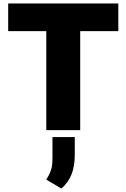

<svg xmlns="http://www.w3.org/2000/svg" viewBox="-20 -747 726 1102"><path d="M440.3 0H245.7V-568.2H27V-727.3H659.1V-568.2H440.3ZM332.4 335.2 245.7 284.1Q248.2 279.5 250.4 275.6Q252.5 271.7 254.6 268.1Q260.7 258.9 265.4 248Q270.2 237.2 274.1 225.1Q281.2 202.1 281.2 155.5V39.8H409.1V143.5Q409.1 206 390.8 253.2Q372.5 300.4 332.4 335.2Z"/></svg>

Font: Linik Sans Black
Style: Regular
Weight: 900
Designer: Fonts by Rasmus Andersson / Changes by Cristiano Sobral with parts from Marc Monis
Foundry: rsms
Version: Version 3.020; ttfautohint (v1.6)